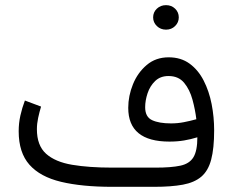

<svg xmlns="http://www.w3.org/2000/svg" viewBox="-20 -722 899 742"><path d="M571.8 -654.8Q571.8 -674.8 586.2 -688.5Q600.6 -702.1 621.6 -702.1Q642.6 -702.1 656.7 -688.5Q670.9 -674.8 670.9 -654.8Q670.9 -635.3 656.7 -621.3Q642.6 -607.4 621.6 -607.4Q600.6 -607.4 586.2 -621.3Q571.8 -635.3 571.8 -654.8ZM742.7 -191.4Q717.3 -183.6 691.4 -179.2Q665.5 -174.8 634.8 -174.8Q475.6 -174.8 475.6 -305.2Q475.6 -351.6 493.9 -396.5Q512.2 -441.4 547.1 -470.9Q582 -500.5 631.8 -500.5Q679.2 -500.5 712.6 -476.1Q746.1 -451.7 767.1 -410.6Q788.1 -369.6 797.9 -319.6Q807.6 -269.5 807.6 -218.3Q807.6 -148.4 796.1 -105.2Q784.7 -62 758.1 -39.3Q731.4 -16.6 686.8 -8.3Q642.1 0 575.7 0H413.6Q296.9 0 216.1 -19.3Q135.3 -38.6 93.8 -85.4Q52.2 -132.3 52.2 -214.8Q52.2 -246.1 58.8 -275.6Q65.4 -305.2 76.2 -333.5L138.7 -310.1Q132.3 -289.1 127.4 -266.4Q122.6 -243.7 122.6 -222.7Q122.6 -159.7 158 -127.9Q193.4 -96.2 258.5 -85.2Q323.7 -74.2 413.6 -74.2H581.5Q642.1 -74.2 677.2 -81.8Q712.4 -89.4 727.5 -114.3Q742.7 -139.2 742.7 -191.4ZM641.1 -245.1Q666.5 -245.1 690.4 -249.8Q714.4 -254.4 738.8 -261.2Q734.4 -297.9 723.9 -336.7Q713.4 -375.5 691.7 -401.9Q669.9 -428.2 631.3 -428.2Q599.6 -428.2 579.6 -408.9Q559.6 -389.6 550.3 -361.6Q541 -333.5 541 -307.6Q541 -270 567.9 -257.6Q594.7 -245.1 641.1 -245.1Z"/></svg>

Font: Vazirmatn RD UI Light
Style: Regular
Weight: 300
Designer: Saber Rastikerdar
Foundry: Saber Rastikerdar
Version: Version 33.003